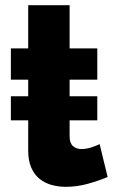

<svg xmlns="http://www.w3.org/2000/svg" viewBox="-20 -712 443 742"><path d="M396 -28Q363 -14 320.5 -2Q278 10 235 10Q205 10 178.5 2.5Q152 -5 132 -21.5Q112 -38 100.5 -65Q89 -92 89 -130V-247H22V-340H89V-404H22V-525H89V-692H249V-525H356V-404H249V-340H356V-247H249V-185Q249 -159 262 -147.5Q275 -136 295 -136Q313 -136 332 -142Q351 -148 365 -155Z"/></svg>

Font: Boldmen
Style: Bold
Weight: 700
Designer: Matt McInerney, Pablo Impallari, Rodrigo Fuenzalida
Foundry: LIVING CONCEPT
Version: Version 1.000